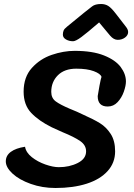

<svg xmlns="http://www.w3.org/2000/svg" viewBox="-20 -911 668 959"><path d="M559 -842 610 -776Q620 -763 620 -751Q620 -735 604.5 -723.5Q589 -712 568 -712Q548 -712 530 -733L475 -799Q415 -747 386.5 -726Q358 -705 345 -705Q325 -705 309.5 -714Q294 -723 294 -738Q294 -749 297.5 -758Q301 -767 315 -778L337 -796Q412 -858 440 -879Q455 -891 485 -891Q505 -891 520.5 -881.5Q536 -872 559 -842ZM361 -568Q302 -568 269 -535Q236 -502 236 -452Q236 -421 258.5 -404.5Q281 -388 328 -368L364 -353L394 -339Q448 -315 479.5 -295.5Q511 -276 533 -242Q555 -208 555 -155Q555 -98 517.5 -56.5Q480 -15 413 6.5Q346 28 257 28Q191 28 133.5 7.5Q76 -13 42.5 -44Q9 -75 9 -105Q9 -134 34 -152.5Q59 -171 105 -178Q110 -149 139 -126Q168 -103 206.5 -89.5Q245 -76 274 -76Q327 -76 368.5 -97Q410 -118 410 -155Q410 -186 380.5 -206.5Q351 -227 292 -251L239 -275Q174 -307 136 -347Q98 -387 98 -453Q98 -526 139 -571.5Q180 -617 238.5 -637Q297 -657 353 -657Q442 -657 499.5 -634Q557 -611 583 -576Q609 -541 609 -504Q609 -483 598.5 -453Q588 -423 567.5 -401Q547 -379 518 -379Q468 -379 468 -431Q470 -447 477 -483.5Q484 -520 487 -527Q482 -543 448.5 -555.5Q415 -568 361 -568Z"/></svg>

Font: Sriracha
Style: Regular
Weight: 400
Designer: Suppakit Chalermlarp
Version: Version 1.002g